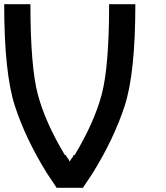

<svg xmlns="http://www.w3.org/2000/svg" viewBox="-20 -895 790 915"><path d="M312.5 -125Q320.3 -140.6 328.1 -148.4Q328.1 -156.2 335.9 -156.2Q429.7 -312.5 464.8 -445.3Q500 -578.1 500 -875H625Q625 -546.9 574.2 -390.6Q523.4 -234.4 421.9 -70.3Q390.6 -23.4 375 0H250Q234.4 -23.4 203.1 -70.3Q101.6 -234.4 50.8 -390.6Q0 -546.9 0 -875H125Q125 -578.1 160.2 -445.3Q195.3 -312.5 289.1 -156.2Q296.9 -156.2 296.9 -148.4Q304.7 -140.6 312.5 -125Z"/></svg>

Font: CraftyPE
Style: Regular
Weight: 400
Designer: Erek Butcher
Foundry: Haunted Coop
Version: Version 0.018;April 4, 2024;FontCreator 15.0.0.2962 64-bit